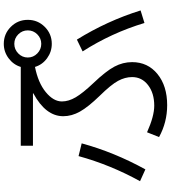

<svg xmlns="http://www.w3.org/2000/svg" viewBox="37 -902 925 1040"><g transform="rotate(-90 500.0 -382.5)"><path d="M741 -398 805 -429Q906 -266 963 -84L895 -63Q841 -242 741 -398ZM174 -420 243 -403Q195 -227 102 -58L38 -87Q126 -246 174 -420ZM833.5 -643.5Q855 -665 855 -695Q855 -725 833.5 -746.5Q812 -768 782 -768Q752 -768 730 -746.5Q708 -725 708 -695Q708 -665 730 -643.5Q752 -622 782 -622Q812 -622 833.5 -643.5ZM782 -565Q739 -565 704 -590.5Q669 -616 657 -656Q571 -639 520.5 -597.5Q470 -556 470 -510Q470 -474 492.5 -435.5Q515 -397 570 -339Q634 -272 658.5 -226Q683 -180 683 -130Q683 -45 618.5 7.5Q554 60 450 60Q357 60 277 16L303 -49Q390 -10 447 -10Q515 -10 558.5 -43.5Q602 -77 602 -130Q602 -168 581.5 -206Q561 -244 500 -306Q440 -368 415 -412.5Q390 -457 390 -503Q390 -598 514 -665V-667H230V-733H657Q669 -773 704 -799Q739 -825 782 -825Q836 -825 874 -787Q912 -749 912 -695Q912 -641 874 -603Q836 -565 782 -565Z"/></g></svg>

Font: Mplus 1p
Style: Regular
Weight: 400
Version: Version 1.061